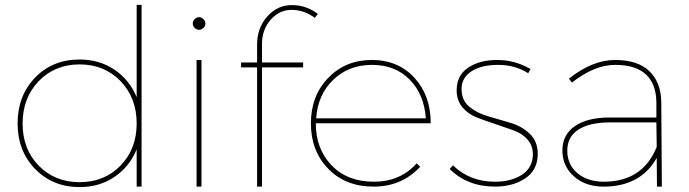

<svg xmlns="http://www.w3.org/2000/svg" viewBox="-20 -762 2815 784"><path d="M538.1 -257.8Q538.1 -362.3 472.2 -430.7Q406.2 -499 305.2 -499Q204.1 -499 138.2 -430.7Q72.3 -362.3 72.3 -257.8Q72.3 -153.3 137.7 -85.9Q204.1 -18.1 305.2 -18.1Q406.2 -18.1 472.2 -85.9Q538.1 -153.8 538.1 -257.8ZM558.1 -742.2V0H538.1V-151.9Q508.8 -81.1 447.3 -39.6Q385.7 2 305.2 2Q196.3 2 124 -71.3Q52.2 -145 51.8 -257.8Q51.8 -370.6 123 -444.8Q194.3 -519 305.2 -519Q385.7 -519 447.3 -477.5Q508.8 -436 538.1 -365.2V-742.2Z M802.7 0H782.7V-517.1H802.7ZM810.5 -684.1Q818.4 -675.8 818.8 -666Q818.8 -656.2 811 -648.4Q802.7 -640.6 793 -640.1Q783.2 -640.1 774.9 -647.9Q767.1 -656.2 767.1 -666Q767.1 -675.8 774.9 -684.1Q783.2 -691.9 793 -691.9Q802.7 -691.9 810.5 -684.1Z M1049.8 -506.8H1217.8V-486.8H1049.8V0H1029.8V-486.8H964.4V-506.8H1029.8V-580.1Q1029.8 -648.9 1072.3 -695.8Q1114.7 -742.2 1173.8 -741.2Q1232.9 -740.2 1277.8 -705.1L1265.6 -689Q1224.1 -720.2 1173.3 -721.7Q1122.6 -723.1 1085.9 -682.1Q1049.3 -641.1 1049.8 -580.1Z M1271 -278.8H1718.8Q1711.9 -377 1652.8 -437Q1593.8 -497.1 1499 -497.1Q1404.3 -497.1 1341.1 -436.5Q1277.8 -376 1271 -278.8ZM1681.6 -95.2 1695.8 -81.1Q1620.6 0 1505.6 0Q1390.6 0 1320.1 -73Q1249.5 -146 1249.5 -258.3Q1249.5 -370.6 1320.1 -443.8Q1390.6 -517.1 1498 -517.1Q1605.5 -517.1 1672.1 -444.6Q1738.8 -372.1 1738.8 -258.8H1269.5Q1269.5 -153.8 1334 -86.9Q1398.4 -20 1506.6 -20Q1614.7 -20 1681.6 -95.2Z M2146.5 -480 2136.7 -462.9Q2083.5 -497.1 2014.6 -497.1Q1945.8 -497.1 1905.3 -470.9Q1864.7 -444.8 1864.7 -398.4Q1864.7 -352.1 1896.7 -325.9Q1928.7 -299.8 1974.1 -286.9Q2019.5 -273.9 2065.7 -260Q2111.8 -246.1 2143.8 -215.1Q2175.8 -184.1 2175.8 -133.8Q2175.8 -67.9 2125.2 -33.9Q2074.7 0 2001.5 0Q1888.7 0 1816.4 -71.8L1829.6 -86.9Q1898.4 -20 2001.5 -20Q2066.4 -20 2110.1 -47.6Q2153.8 -75.2 2155.8 -128.9Q2156.7 -166 2134.8 -191.4Q2112.8 -216.8 2077.6 -229.5Q2042.5 -242.2 2002 -255.6Q1961.4 -269 1926.5 -282.5Q1891.6 -295.9 1868.2 -324Q1844.7 -352.1 1844.7 -393.1Q1844.7 -454.1 1891.4 -485.6Q1938 -517.1 2010.5 -517.1Q2083 -517.1 2146.5 -480Z M2445.3 -20Q2604.5 -20 2661.6 -162.1L2660.2 -262.2H2468.3Q2386.2 -261.7 2341.3 -232.4Q2296.4 -203.1 2296.4 -147Q2296.4 -90.8 2336.9 -55.7Q2377.4 -20.5 2445.3 -20ZM2444.3 0Q2370.1 0 2323.2 -42Q2276.4 -84 2276.4 -147.9Q2276.4 -211.9 2327.6 -247.1Q2378.9 -282.2 2468.3 -282.2H2660.2V-345.2Q2659.2 -418.9 2617.7 -458Q2575.7 -497.1 2491.7 -497.1Q2407.7 -497.1 2315.4 -424.8L2303.2 -440.9Q2398.9 -517.1 2491.7 -517.1Q2584.5 -517.1 2631.8 -471.2Q2679.2 -425.3 2680.2 -345.2L2682.6 0H2662.6L2661.6 -117.2Q2595.7 0 2444.3 0Z"/></svg>

Font: Montserrat-Hairline
Style: Regular
Weight: 250
Designer: Julieta Ulanovsky
Foundry: Julieta Ulanovsky
Version: Version 1.000;PS 002.000;hotconv 1.0.70;makeotf.lib2.5.58329